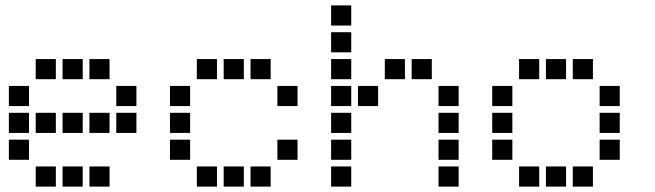

<svg xmlns="http://www.w3.org/2000/svg" viewBox="-20 -708 2440 715"><path d="M114 -488Q113 -488 113 -488Q113 -488 113 -487V-414Q113 -413 113 -413Q113 -413 114 -413H187Q188 -413 188 -413Q188 -413 188 -414V-487Q188 -488 188 -488Q188 -488 187 -488ZM214 -488Q213 -488 213 -488Q213 -488 213 -487V-414Q213 -413 213 -413Q213 -413 214 -413H287Q288 -413 288 -413Q288 -413 288 -414V-487Q288 -488 288 -488Q288 -488 287 -488ZM314 -488Q313 -488 313 -488Q313 -488 313 -487V-414Q313 -413 313 -413Q313 -413 314 -413H387Q388 -413 388 -413Q388 -413 388 -414V-487Q388 -488 388 -488Q388 -488 387 -488ZM14 -388Q13 -388 13 -388Q13 -388 13 -387V-314Q13 -313 13 -313Q13 -313 14 -313H87Q88 -313 88 -313Q88 -313 88 -314V-387Q88 -388 88 -388Q88 -388 87 -388ZM414 -388Q413 -388 413 -388Q413 -388 413 -387V-314Q413 -313 413 -313Q413 -313 414 -313H487Q488 -313 488 -313Q488 -313 488 -314V-387Q488 -388 488 -388Q488 -388 487 -388ZM14 -288Q13 -288 13 -288Q13 -288 13 -287V-214Q13 -213 13 -213Q13 -213 14 -213H87Q88 -213 88 -213Q88 -213 88 -214V-287Q88 -288 88 -288Q88 -288 87 -288ZM114 -288Q113 -288 113 -288Q113 -288 113 -287V-214Q113 -213 113 -213Q113 -213 114 -213H187Q188 -213 188 -213Q188 -213 188 -214V-287Q188 -288 188 -288Q188 -288 187 -288ZM214 -288Q213 -288 213 -288Q213 -288 213 -287V-214Q213 -213 213 -213Q213 -213 214 -213H287Q288 -213 288 -213Q288 -213 288 -214V-287Q288 -288 288 -288Q288 -288 287 -288ZM314 -288Q313 -288 313 -288Q313 -288 313 -287V-214Q313 -213 313 -213Q313 -213 314 -213H387Q388 -213 388 -213Q388 -213 388 -214V-287Q388 -288 388 -288Q388 -288 387 -288ZM414 -288Q413 -288 413 -288Q413 -288 413 -287V-214Q413 -213 413 -213Q413 -213 414 -213H487Q488 -213 488 -213Q488 -213 488 -214V-287Q488 -288 488 -288Q488 -288 487 -288ZM14 -188Q13 -188 13 -188Q13 -188 13 -187V-114Q13 -113 13 -113Q13 -113 14 -113H87Q88 -113 88 -113Q88 -113 88 -114V-187Q88 -188 88 -188Q88 -188 87 -188ZM114 -88Q113 -88 113 -88Q113 -88 113 -87V-14Q113 -13 113 -13Q113 -13 114 -13H187Q188 -13 188 -13Q188 -13 188 -14V-87Q188 -88 188 -88Q188 -88 187 -88ZM214 -88Q213 -88 213 -88Q213 -88 213 -87V-14Q213 -13 213 -13Q213 -13 214 -13H287Q288 -13 288 -13Q288 -13 288 -14V-87Q288 -88 288 -88Q288 -88 287 -88ZM314 -88Q313 -88 313 -88Q313 -88 313 -87V-14Q313 -13 313 -13Q313 -13 314 -13H387Q388 -13 388 -13Q388 -13 388 -14V-87Q388 -88 388 -88Q388 -88 387 -88Z M714 -488Q713 -488 713 -488Q713 -488 713 -487V-414Q713 -413 713 -413Q713 -413 714 -413H787Q788 -413 788 -413Q788 -413 788 -414V-487Q788 -488 788 -488Q788 -488 787 -488ZM814 -488Q813 -488 813 -488Q813 -488 813 -487V-414Q813 -413 813 -413Q813 -413 814 -413H887Q888 -413 888 -413Q888 -413 888 -414V-487Q888 -488 888 -488Q888 -488 887 -488ZM914 -488Q913 -488 913 -488Q913 -488 913 -487V-414Q913 -413 913 -413Q913 -413 914 -413H987Q988 -413 988 -413Q988 -413 988 -414V-487Q988 -488 988 -488Q988 -488 987 -488ZM614 -388Q613 -388 613 -388Q613 -388 613 -387V-314Q613 -313 613 -313Q613 -313 614 -313H687Q688 -313 688 -313Q688 -313 688 -314V-387Q688 -388 688 -388Q688 -388 687 -388ZM1014 -388Q1013 -388 1013 -388Q1013 -388 1013 -387V-314Q1013 -313 1013 -313Q1013 -313 1014 -313H1087Q1088 -313 1088 -313Q1088 -313 1088 -314V-387Q1088 -388 1088 -388Q1088 -388 1087 -388ZM614 -288Q613 -288 613 -288Q613 -288 613 -287V-214Q613 -213 613 -213Q613 -213 614 -213H687Q688 -213 688 -213Q688 -213 688 -214V-287Q688 -288 688 -288Q688 -288 687 -288ZM614 -188Q613 -188 613 -188Q613 -188 613 -187V-114Q613 -113 613 -113Q613 -113 614 -113H687Q688 -113 688 -113Q688 -113 688 -114V-187Q688 -188 688 -188Q688 -188 687 -188ZM1014 -188Q1013 -188 1013 -188Q1013 -188 1013 -187V-114Q1013 -113 1013 -113Q1013 -113 1014 -113H1087Q1088 -113 1088 -113Q1088 -113 1088 -114V-187Q1088 -188 1088 -188Q1088 -188 1087 -188ZM714 -88Q713 -88 713 -88Q713 -88 713 -87V-14Q713 -13 713 -13Q713 -13 714 -13H787Q788 -13 788 -13Q788 -13 788 -14V-87Q788 -88 788 -88Q788 -88 787 -88ZM814 -88Q813 -88 813 -88Q813 -88 813 -87V-14Q813 -13 813 -13Q813 -13 814 -13H887Q888 -13 888 -13Q888 -13 888 -14V-87Q888 -88 888 -88Q888 -88 887 -88ZM914 -88Q913 -88 913 -88Q913 -88 913 -87V-14Q913 -13 913 -13Q913 -13 914 -13H987Q988 -13 988 -13Q988 -13 988 -14V-87Q988 -88 988 -88Q988 -88 987 -88Z M1214 -688Q1213 -688 1213 -688Q1213 -688 1213 -687V-614Q1213 -613 1213 -613Q1213 -613 1214 -613H1287Q1288 -613 1288 -613Q1288 -613 1288 -614V-687Q1288 -688 1288 -688Q1288 -688 1287 -688ZM1214 -588Q1213 -588 1213 -588Q1213 -588 1213 -587V-514Q1213 -513 1213 -513Q1213 -513 1214 -513H1287Q1288 -513 1288 -513Q1288 -513 1288 -514V-587Q1288 -588 1288 -588Q1288 -588 1287 -588ZM1214 -488Q1213 -488 1213 -488Q1213 -488 1213 -487V-414Q1213 -413 1213 -413Q1213 -413 1214 -413H1287Q1288 -413 1288 -413Q1288 -413 1288 -414V-487Q1288 -488 1288 -488Q1288 -488 1287 -488ZM1414 -488Q1413 -488 1413 -488Q1413 -488 1413 -487V-414Q1413 -413 1413 -413Q1413 -413 1414 -413H1487Q1488 -413 1488 -413Q1488 -413 1488 -414V-487Q1488 -488 1488 -488Q1488 -488 1487 -488ZM1514 -488Q1513 -488 1513 -488Q1513 -488 1513 -487V-414Q1513 -413 1513 -413Q1513 -413 1514 -413H1587Q1588 -413 1588 -413Q1588 -413 1588 -414V-487Q1588 -488 1588 -488Q1588 -488 1587 -488ZM1214 -388Q1213 -388 1213 -388Q1213 -388 1213 -387V-314Q1213 -313 1213 -313Q1213 -313 1214 -313H1287Q1288 -313 1288 -313Q1288 -313 1288 -314V-387Q1288 -388 1288 -388Q1288 -388 1287 -388ZM1314 -388Q1313 -388 1313 -388Q1313 -388 1313 -387V-314Q1313 -313 1313 -313Q1313 -313 1314 -313H1387Q1388 -313 1388 -313Q1388 -313 1388 -314V-387Q1388 -388 1388 -388Q1388 -388 1387 -388ZM1614 -388Q1613 -388 1613 -388Q1613 -388 1613 -387V-314Q1613 -313 1613 -313Q1613 -313 1614 -313H1687Q1688 -313 1688 -313Q1688 -313 1688 -314V-387Q1688 -388 1688 -388Q1688 -388 1687 -388ZM1214 -288Q1213 -288 1213 -288Q1213 -288 1213 -287V-214Q1213 -213 1213 -213Q1213 -213 1214 -213H1287Q1288 -213 1288 -213Q1288 -213 1288 -214V-287Q1288 -288 1288 -288Q1288 -288 1287 -288ZM1614 -288Q1613 -288 1613 -288Q1613 -288 1613 -287V-214Q1613 -213 1613 -213Q1613 -213 1614 -213H1687Q1688 -213 1688 -213Q1688 -213 1688 -214V-287Q1688 -288 1688 -288Q1688 -288 1687 -288ZM1214 -188Q1213 -188 1213 -188Q1213 -188 1213 -187V-114Q1213 -113 1213 -113Q1213 -113 1214 -113H1287Q1288 -113 1288 -113Q1288 -113 1288 -114V-187Q1288 -188 1288 -188Q1288 -188 1287 -188ZM1614 -188Q1613 -188 1613 -188Q1613 -188 1613 -187V-114Q1613 -113 1613 -113Q1613 -113 1614 -113H1687Q1688 -113 1688 -113Q1688 -113 1688 -114V-187Q1688 -188 1688 -188Q1688 -188 1687 -188ZM1214 -88Q1213 -88 1213 -88Q1213 -88 1213 -87V-14Q1213 -13 1213 -13Q1213 -13 1214 -13H1287Q1288 -13 1288 -13Q1288 -13 1288 -14V-87Q1288 -88 1288 -88Q1288 -88 1287 -88ZM1614 -88Q1613 -88 1613 -88Q1613 -88 1613 -87V-14Q1613 -13 1613 -13Q1613 -13 1614 -13H1687Q1688 -13 1688 -13Q1688 -13 1688 -14V-87Q1688 -88 1688 -88Q1688 -88 1687 -88Z M1914 -488Q1913 -488 1913 -488Q1913 -488 1913 -487V-414Q1913 -413 1913 -413Q1913 -413 1914 -413H1987Q1988 -413 1988 -413Q1988 -413 1988 -414V-487Q1988 -488 1988 -488Q1988 -488 1987 -488ZM2014 -488Q2013 -488 2013 -488Q2013 -488 2013 -487V-414Q2013 -413 2013 -413Q2013 -413 2014 -413H2087Q2088 -413 2088 -413Q2088 -413 2088 -414V-487Q2088 -488 2088 -488Q2088 -488 2087 -488ZM2114 -488Q2113 -488 2113 -488Q2113 -488 2113 -487V-414Q2113 -413 2113 -413Q2113 -413 2114 -413H2187Q2188 -413 2188 -413Q2188 -413 2188 -414V-487Q2188 -488 2188 -488Q2188 -488 2187 -488ZM1814 -388Q1813 -388 1813 -388Q1813 -388 1813 -387V-314Q1813 -313 1813 -313Q1813 -313 1814 -313H1887Q1888 -313 1888 -313Q1888 -313 1888 -314V-387Q1888 -388 1888 -388Q1888 -388 1887 -388ZM2214 -388Q2213 -388 2213 -388Q2213 -388 2213 -387V-314Q2213 -313 2213 -313Q2213 -313 2214 -313H2287Q2288 -313 2288 -313Q2288 -313 2288 -314V-387Q2288 -388 2288 -388Q2288 -388 2287 -388ZM1814 -288Q1813 -288 1813 -288Q1813 -288 1813 -287V-214Q1813 -213 1813 -213Q1813 -213 1814 -213H1887Q1888 -213 1888 -213Q1888 -213 1888 -214V-287Q1888 -288 1888 -288Q1888 -288 1887 -288ZM2214 -288Q2213 -288 2213 -288Q2213 -288 2213 -287V-214Q2213 -213 2213 -213Q2213 -213 2214 -213H2287Q2288 -213 2288 -213Q2288 -213 2288 -214V-287Q2288 -288 2288 -288Q2288 -288 2287 -288ZM1814 -188Q1813 -188 1813 -188Q1813 -188 1813 -187V-114Q1813 -113 1813 -113Q1813 -113 1814 -113H1887Q1888 -113 1888 -113Q1888 -113 1888 -114V-187Q1888 -188 1888 -188Q1888 -188 1887 -188ZM2214 -188Q2213 -188 2213 -188Q2213 -188 2213 -187V-114Q2213 -113 2213 -113Q2213 -113 2214 -113H2287Q2288 -113 2288 -113Q2288 -113 2288 -114V-187Q2288 -188 2288 -188Q2288 -188 2287 -188ZM1914 -88Q1913 -88 1913 -88Q1913 -88 1913 -87V-14Q1913 -13 1913 -13Q1913 -13 1914 -13H1987Q1988 -13 1988 -13Q1988 -13 1988 -14V-87Q1988 -88 1988 -88Q1988 -88 1987 -88ZM2014 -88Q2013 -88 2013 -88Q2013 -88 2013 -87V-14Q2013 -13 2013 -13Q2013 -13 2014 -13H2087Q2088 -13 2088 -13Q2088 -13 2088 -14V-87Q2088 -88 2088 -88Q2088 -88 2087 -88ZM2114 -88Q2113 -88 2113 -88Q2113 -88 2113 -87V-14Q2113 -13 2113 -13Q2113 -13 2114 -13H2187Q2188 -13 2188 -13Q2188 -13 2188 -14V-87Q2188 -88 2188 -88Q2188 -88 2187 -88Z"/></svg>

Font: Doto Black
Style: Bold
Weight: 700
Monospace: yes
Version: Version 1.000